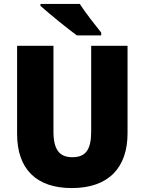

<svg xmlns="http://www.w3.org/2000/svg" viewBox="-20 -947 735 977"><path d="M386 -927H186V-917C226 -881 325 -800 371 -767H495V-781C468 -815 413 -884 386 -927ZM629 -269V-714H444V-278C444 -184 415 -147 348 -147C284 -147 252 -184 252 -277V-714H67V-265C67 -87 165 10 345 10C533 10 629 -94 629 -269Z"/></svg>

Font: Noto Sans Thai Looped SemiCondensed Black
Style: Regular
Weight: 900
Width: 4
Designer: Sasikarn Vongin, Ben Mitchell
Foundry: The Fontpad Ltd
Version: Version 1.001